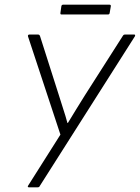

<svg xmlns="http://www.w3.org/2000/svg" viewBox="-20 -803 599 823"><path d="M104 0Q101 0 99.5 -2Q98 -4 101 -8L239 -226L100 -647Q99 -651 101 -653Q103 -655 106 -655H144Q148 -655 151 -650L232 -396Q241 -366 251 -336Q261 -306 269 -276H271Q289 -306 307 -335Q325 -364 343 -393L507 -650Q509 -653 511 -654Q513 -655 515 -655H555Q558 -655 559 -653Q560 -651 558 -647L150 -5Q149 -2 146.5 -1Q144 0 141 0ZM243 -741Q238 -741 239 -748L243 -776Q244 -783 251 -783H449Q456 -783 455 -776L450 -747Q449 -741 443 -741Z"/></svg>

Font: Sofia Sans Semi Condensed Light
Style: Italic
Weight: 300
Italic angle: -9°
Version: Version 4.100